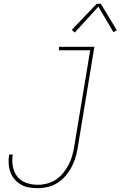

<svg xmlns="http://www.w3.org/2000/svg" viewBox="-20 -981 634 1009"><path d="M179 8Q155 8 132 4Q109 0 90 -11Q71 -22 56.5 -39Q42 -56 34.5 -77Q27 -98 25.5 -121.5Q24 -145 28 -168Q28 -168 28 -168.5Q28 -169 28 -169H47Q47 -169 47 -169Q47 -169 47 -168Q42 -138 47.5 -107Q53 -76 71 -53Q89 -30 118 -20Q147 -10 179 -10Q203 -10 228 -16.5Q253 -23 274.5 -37.5Q296 -52 312.5 -72.5Q329 -93 341 -116Q353 -139 359.5 -163Q366 -187 370 -211L454 -717H290V-735H476L389 -208Q385 -182 377.5 -156Q370 -130 357 -105Q344 -80 325.5 -58Q307 -36 283 -20.5Q259 -5 232 1.5Q205 8 179 8ZM373 -810 357 -824 488 -961H510L594 -822L576 -812L497 -946Z"/></svg>

Font: Iosevka Slab Thin Oblique
Style: Regular
Weight: 100
Italic angle: -9°
Monospace: yes
Designer: Belleve Invis
Foundry: Belleve Invis
Version: Version 11.1.0; ttfautohint (v1.8.3)